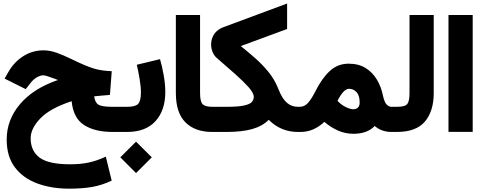

<svg xmlns="http://www.w3.org/2000/svg" viewBox="-20 -769 2818 1119"><path d="M630.9 283.7Q574.7 310.5 516.8 320.6Q459 330.6 382.8 330.6Q280.3 330.6 197.8 300.3Q115.2 270 67.1 206.8Q19 143.6 19 44.4Q19 -70.8 96.9 -162.4Q174.8 -253.9 317.4 -302.7Q311 -305.2 304.7 -307.9Q298.3 -310.5 292.5 -312.5Q245.1 -330.1 232.9 -330.1Q214.8 -330.1 194.1 -317.9Q173.3 -305.7 158.2 -285.6L129.9 -249.5L6.8 -311L29.8 -351.1Q62.5 -407.7 115.7 -441.7Q168.9 -475.6 233.4 -475.6Q271 -475.6 310.5 -461.4Q350.1 -447.3 394 -425.8Q438.5 -404.3 469.7 -390.9Q501 -377.4 526.1 -369.9Q551.3 -362.3 575.9 -358.9Q600.6 -355.5 631.3 -354L620.6 -215.8Q597.7 -213.9 574 -211.9Q550.3 -210 528.8 -207.5Q533.7 -170.9 554.2 -158.7Q574.7 -146.5 634.8 -146.5H682.6V0H636.2Q532.7 0 470 -40.3Q407.2 -80.6 397.5 -179.2Q271.5 -137.7 215.1 -78.9Q158.7 -20 158.7 36.6Q158.7 110.8 210.9 149.7Q263.2 188.5 389.6 188.5Q450.2 188.5 498.3 178Q546.4 167.5 596.7 144Z M943.4 -232.4Q943.4 -126 886.2 -63Q829.1 0 721.2 0H662.6V-146.5H721.2Q768.1 -146.5 784.7 -163.1Q801.3 -179.7 801.3 -231Q801.3 -264.2 793.5 -310.3Q785.6 -356.4 777.3 -391.6L912.6 -424.3Q925.3 -381.3 934.3 -329.3Q943.4 -277.3 943.4 -232.4ZM681.2 147.9 772.9 56.6 864.7 147.9 772.9 239.7Z M1229 0H1216.8Q1116.7 0 1060.8 -55.9Q1004.9 -111.8 1004.9 -227.1V-681.6H1146V-226.6Q1146 -174.8 1162.1 -160.6Q1178.2 -146.5 1216.8 -146.5H1229Z M1383.3 -500.5Q1424.8 -467.3 1466.8 -430.4Q1508.8 -393.6 1544.7 -349.6Q1580.6 -305.7 1602.1 -251Q1624.5 -193.8 1651.9 -170.2Q1679.2 -146.5 1716.3 -146.5H1730.5V0H1716.3Q1665.5 0 1622.6 -18.3Q1579.6 -36.6 1546.4 -70.8Q1508.8 -33.2 1449.2 -16.6Q1389.6 0 1300.3 0H1209.5V-146.5H1299.8Q1368.7 -146.5 1402.6 -154.1Q1436.5 -161.6 1447.8 -174.8Q1459 -188 1459 -204.6Q1459 -227.1 1428.2 -261.5Q1397.5 -295.9 1348.9 -338.9Q1300.3 -381.8 1245.6 -429.2Q1227.5 -444.3 1219 -465.8Q1210.4 -487.3 1210.4 -509.3Q1210.4 -544.9 1229 -571.3Q1247.6 -597.7 1280.3 -609.9L1653.3 -748.5V-600.1Z M1870.1 -58.6Q1840.3 -30.3 1805.7 -15.1Q1771 0 1731.9 0H1710.9V-146.5H1729Q1757.3 -147.5 1777.8 -172.4Q1798.3 -197.3 1818.4 -237.3Q1855.5 -312 1901.9 -355Q1948.2 -397.9 2011.7 -397.9Q2070.3 -397.9 2111.1 -372.3Q2151.9 -346.7 2176.5 -305.2Q2201.2 -263.7 2210.9 -215.8Q2220.2 -172.9 2233.4 -159.7Q2246.6 -146.5 2260.3 -146.5H2273.4V0H2259.8Q2233.9 0 2209 -8.5Q2184.1 -17.1 2164.1 -34.7Q2139.6 -10.3 2108.9 0.2Q2078.1 10.7 2040.5 10.7Q1992.7 10.7 1950.9 -7.6Q1909.2 -25.9 1870.1 -58.6ZM1946.8 -181.2Q1970.2 -156.7 1996.3 -144.5Q2022.5 -132.3 2038.6 -132.3Q2055.7 -132.3 2065.9 -141.8Q2076.2 -151.4 2076.2 -171.9Q2076.2 -212.4 2058.1 -231.9Q2040 -251.5 2014.2 -251.5Q1982.4 -251.5 1946.8 -181.2Z M2253.9 0V-146.5H2293.5Q2341.3 -146.5 2354 -163.3Q2366.7 -180.2 2366.7 -226.1V-681.6H2507.8V-226.6Q2507.8 -121.1 2456.5 -60.5Q2405.3 0 2293 0Z M2593.8 -681.6H2734.9V-0.5H2593.8Z"/></svg>

Font: Vazir Black UI
Style: Black-UI
Weight: 900
Designer: Saber Rastikerdar
Foundry: Saber Rastikerdar
Version: Version 30.1.0